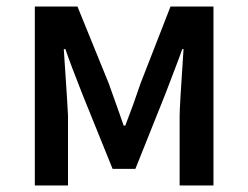

<svg xmlns="http://www.w3.org/2000/svg" viewBox="-20 -570 761 590"><path d="M87 -550H218L314 -314Q357 -194 360 -184H365L389 -248L412 -314L504 -550H636V0H532V-214Q532 -242 544 -419H540Q531 -393 514 -349L488 -281L396 -51H326L233 -281Q197 -372 181 -419H176Q189 -227 189 -214V0H87Z"/></svg>

Font: Noto Sans S Chinese Medium
Style: Regular
Weight: 500
Designer: Ryoko NISHIZUKA  (kana & ideographs); Paul D. Hunt (Latin, Greek & Cyrillic); Wenlong ZHANG  (bopomofo); Sandoll Communi
Foundry: Adobe Systems Incorporated
Version: Version 1.000;PS 1;hotconv 1.0.78;makeotf.lib2.5.61930